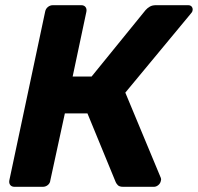

<svg xmlns="http://www.w3.org/2000/svg" viewBox="-20 -720 763 740"><path d="M705 -700Q715 -700 719.5 -693.5Q724 -687 722 -679Q721 -673 715 -667L463 -363L600 -34Q602 -29 600 -23Q598 -13 590 -6.5Q582 0 573 0H455Q440 0 434 -6.5Q428 -13 426 -18L317 -283H230L174 -25Q173 -14 164.5 -7Q156 0 145 0H36Q25 0 19.5 -7Q14 -14 16 -25L154 -675Q156 -686 164.5 -693Q173 -700 184 -700H293Q304 -700 309.5 -693Q315 -686 313 -675L260 -425H333L541 -681Q548 -689 557.5 -694.5Q567 -700 581 -700Z"/></svg>

Font: Rubik SemiBold
Style: Italic
Weight: 600
Italic angle: -12°
Designer: Hubert and Fischer
Foundry: Hubert and Fischer
Version: Version 2.300;gftools[0.9.30]